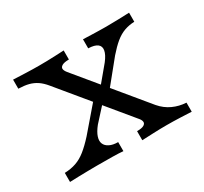

<svg xmlns="http://www.w3.org/2000/svg" viewBox="-95 -548 724 681"><g transform="rotate(-30 266.5 -207.5)"><path d="M312.1 0V-37.1Q332.3 -37.1 340.7 -42.3Q349.2 -47.6 348 -55.6Q346.8 -63.7 338.7 -72.6L125 -331.5Q110.5 -349.2 96 -358.9Q81.5 -368.5 64.5 -373Q47.6 -377.4 22.6 -378.2V-415.3Q41.1 -414.5 71.4 -413.3Q101.6 -412.1 128.2 -412.1Q144.4 -412.1 161.7 -412.5Q179 -412.9 196.4 -413.7Q213.7 -414.5 229.8 -415.3V-378.2Q210.5 -378.2 201.6 -373Q192.7 -367.7 193.5 -360.1Q194.4 -352.4 202.4 -342.7L415.3 -84.7Q434.7 -62.1 460.1 -50.4Q485.5 -38.7 514.5 -37.1V0Q498.4 -0.8 469.4 -2Q440.3 -3.2 412.9 -3.2Q386.3 -3.2 358.5 -2Q330.6 -0.8 312.1 0ZM16.1 0V-37.1Q41.9 -37.9 62.9 -45.2Q83.9 -52.4 104 -68.5Q124.2 -84.7 147.6 -110.5L241.9 -220.2L266.9 -196.8L203.2 -126.6Q187.1 -106.5 181.9 -90.3Q176.6 -74.2 181.5 -62.5Q186.3 -50.8 200 -44Q213.7 -37.1 234.7 -37.1V0Q218.5 -1.6 190.3 -2Q162.1 -2.4 127.4 -2.4Q108.9 -2.4 89.9 -2Q71 -1.6 52.8 -1.2Q34.7 -0.8 16.1 0ZM294.4 -204.8 270.2 -228.2 334.7 -305.6Q351.6 -327.4 354.4 -343.5Q357.3 -359.7 346 -368.5Q334.7 -377.4 308.9 -378.2V-415.3Q327.4 -414.5 342.7 -414.1Q358.1 -413.7 372.6 -413.3Q387.1 -412.9 403.2 -412.9Q429 -412.9 452.4 -413.7Q475.8 -414.5 497.6 -415.3V-378.2Q475.8 -377.4 456.5 -370.6Q437.1 -363.7 418.5 -348.4Q400 -333.1 379 -308.9Z"/></g></svg>

Font: Playfair 9pt Light
Style: Regular
Weight: 300
Designer: Claus Eggers Sørensen
Foundry: Claus Eggers Sørensen
Version: Version 2.001;gftools[0.9.30]